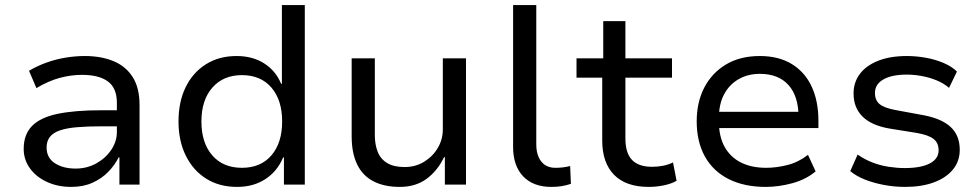

<svg xmlns="http://www.w3.org/2000/svg" viewBox="-20 -725 3849 754"><path d="M260 9Q207 9 164.5 -10.5Q122 -30 97.5 -64Q73 -98 73 -140Q73 -197 106 -230.5Q139 -264 206.5 -278Q274 -292 376 -292H454V-229H381Q324 -229 283 -225.5Q242 -222 215.5 -213Q189 -204 176 -187.5Q163 -171 163 -146Q163 -105 195.5 -84Q228 -63 277 -63Q321 -63 357.5 -83Q394 -103 416.5 -136Q439 -169 439 -207V-321Q439 -379 404 -405Q369 -431 302 -431Q258 -431 214 -419Q170 -407 123 -379L94 -447Q126 -466 162 -479Q198 -492 236.5 -498.5Q275 -505 313 -505Q377 -505 425.5 -485Q474 -465 501 -422.5Q528 -380 528 -313V0H449V-107H446Q431 -77 405.5 -50.5Q380 -24 343.5 -7.5Q307 9 260 9Z M911 9Q841 9 789.5 -23.5Q738 -56 709.5 -114Q681 -172 681 -248Q681 -325 709 -382.5Q737 -440 788.5 -472.5Q840 -505 909 -505Q972 -505 1017.5 -476Q1063 -447 1084 -396H1087V-705H1177V0H1095V-107H1092Q1069 -52 1022 -21.5Q975 9 911 9ZM930 -66Q1004 -66 1046 -115Q1088 -164 1088 -248Q1088 -332 1046 -381Q1004 -430 930 -430Q857 -430 814 -381Q771 -332 771 -248Q771 -164 813.5 -115Q856 -66 930 -66Z M1550 9Q1489 9 1446.5 -13Q1404 -35 1382.5 -79.5Q1361 -124 1361 -190V-496H1452V-194Q1452 -158 1463 -129.5Q1474 -101 1500 -85Q1526 -69 1569 -69Q1612 -69 1646 -90Q1680 -111 1699.5 -144.5Q1719 -178 1719 -217V-496H1810V0H1727V-108H1724Q1698 -54 1655 -22.5Q1612 9 1550 9Z M2145 9Q2074 9 2034.5 -32.5Q1995 -74 1995 -148V-705H2086V-158Q2086 -129 2095 -108.5Q2104 -88 2120.5 -77Q2137 -66 2161 -66Q2175 -66 2189 -67.5Q2203 -69 2219 -73L2222 -3Q2204 3 2186 6Q2168 9 2145 9Z M2528 9Q2438 9 2391.5 -38.5Q2345 -86 2345 -173V-420H2244V-496H2349V-642H2436V-496H2619V-420H2436V-181Q2436 -124 2462 -97Q2488 -70 2540 -70Q2563 -70 2583.5 -74Q2604 -78 2623 -87L2637 -15Q2616 -3 2586.5 3Q2557 9 2528 9Z M2987 9Q2903 9 2842 -21.5Q2781 -52 2748.5 -110Q2716 -168 2716 -249Q2716 -323 2745.5 -380.5Q2775 -438 2830.5 -471.5Q2886 -505 2964 -505Q3038 -505 3089.5 -473.5Q3141 -442 3167.5 -385Q3194 -328 3194 -250V-222H2783V-286H3135L3116 -265Q3116 -347 3076.5 -391Q3037 -435 2964 -435Q2917 -435 2880.5 -414Q2844 -393 2823.5 -354.5Q2803 -316 2803 -260V-250Q2803 -189 2825.5 -148.5Q2848 -108 2889.5 -87Q2931 -66 2989 -66Q3029 -66 3072.5 -77Q3116 -88 3153 -117L3183 -52Q3145 -20 3091.5 -5.5Q3038 9 2987 9Z M3534 9Q3493 9 3452.5 1.5Q3412 -6 3377.5 -19.5Q3343 -33 3319 -53L3348 -118Q3375 -99 3406 -87Q3437 -75 3470 -70Q3503 -65 3533 -65Q3596 -65 3631 -83Q3666 -101 3666 -135Q3666 -164 3646 -179.5Q3626 -195 3580 -203L3474 -220Q3403 -232 3367.5 -267Q3332 -302 3332 -358Q3332 -402 3357 -435Q3382 -468 3429 -486.5Q3476 -505 3541 -505Q3577 -505 3614.5 -498.5Q3652 -492 3685 -478Q3718 -464 3738 -444L3707 -380Q3686 -398 3658 -409.5Q3630 -421 3599.5 -426.5Q3569 -432 3541 -432Q3482 -432 3449 -413Q3416 -394 3416 -360Q3416 -331 3434.5 -316Q3453 -301 3496 -293L3599 -274Q3675 -261 3712 -227.5Q3749 -194 3749 -137Q3749 -92 3722.5 -59.5Q3696 -27 3648 -9Q3600 9 3534 9Z"/></svg>

Font: Nunito Sans 7pt
Style: Regular
Weight: 400
Designer: Vernon Adams
Foundry: Vernon Adams
Version: Version 3.101;gftools[0.9.27]